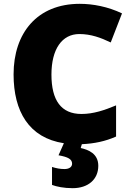

<svg xmlns="http://www.w3.org/2000/svg" viewBox="-20 -744 689 1004"><path d="M494 123C494 59 442 39 402 30L408 10C473 7 531 -5 587 -30V-193C527 -168 469 -148 406 -148C300 -148 249 -219 249 -354C249 -487 304 -566 395 -566C455 -566 507 -547 559 -522L618 -674C545 -709 466 -724 397 -724C174 -724 51 -571 51 -355C51 -162 131 -23 314 5L286 68C337 77 357 89 357 112C357 129 342 140 317 140C295 140 274 136 252 129V223C276 232 314 240 360 240C441 240 494 194 494 123Z"/></svg>

Font: Noto Sans Arabic UI Bk
Style: Regular
Weight: 900
Designer: Monotype Design Team, Nadine Chahine and Nizar Qandah
Foundry: Monotype Imaging Inc.
Version: Version 2.010